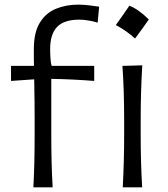

<svg xmlns="http://www.w3.org/2000/svg" viewBox="-20 -797 717 817"><path d="M530.5 -772.7Q568.6 -758.2 613.2 -714.2Q584.2 -672.3 554.7 -633.1Q536.4 -649.7 515.7 -664.2Q495.1 -678.7 473 -690.5Q488.1 -710.9 501.8 -731.1Q515.5 -751.2 530.5 -772.7ZM122.1 0Q125 -57.6 126.2 -111.1Q127.4 -164.6 127.4 -228.5V-280.3Q127.4 -320.8 127 -364.7Q126.5 -408.7 125.5 -459.5L26.9 -452.6V-516.6H124.5Q124 -534.7 124 -552.2Q124 -569.8 124 -587.9Q124 -659.7 149.9 -701.2Q175.8 -742.7 218.8 -760Q261.7 -777.3 312.5 -777.3Q334 -777.3 360.4 -774.2Q386.7 -771 401.9 -768.6L395.5 -700.7Q378.9 -706.1 356.9 -709.7Q335 -713.4 317.9 -713.4Q252.4 -713.4 222.9 -682.4Q193.4 -651.4 193.4 -588.4Q193.4 -569.8 194.8 -547.9Q196.3 -525.9 199.7 -516.6H380.9V-452.6Q286.6 -460 198.2 -461.4V-228.5Q198.2 -164.6 199.5 -111.1Q200.7 -57.6 204.1 0ZM502.4 0Q505.4 -57.6 506.8 -111.1Q508.3 -164.6 508.3 -228.5V-280.8Q508.3 -348.6 506.6 -403.8Q504.9 -459 501 -516.6L585.4 -519Q582 -460.9 580.3 -405Q578.6 -349.1 578.6 -280.8V-228.5Q578.6 -164.6 580.1 -111.1Q581.5 -57.6 585 0Z"/></svg>

Font: Pinar-DS1-FD Regular
Style: Regular
Weight: 400
Designer: Amin Abedi
Version: Version 3.000